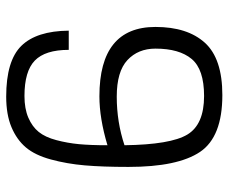

<svg xmlns="http://www.w3.org/2000/svg" viewBox="-79 -645 738 620"><g transform="rotate(-90 290.0 -335.0)"><path d="M513 -202Q513 -383 289 -383Q218 -383 131 -357Q131 -412 134.5 -449Q138 -486 147.5 -522Q157 -558 174 -579Q191 -600 220 -612.5Q249 -625 290 -625Q370 -625 404.5 -591.5Q439 -558 439 -482H501Q500 -586 452 -635Q404 -684 288 -684Q230 -684 189.5 -667Q149 -650 124 -620.5Q99 -591 85 -539.5Q71 -488 66 -430.5Q61 -373 61 -289Q61 -130 109.5 -58Q158 14 293 14Q411 14 462 -42.5Q513 -99 513 -202ZM288 -327Q369 -327 406 -292.5Q443 -258 443 -202Q443 -125 409.5 -85Q376 -45 290 -45Q198 -45 165.5 -99Q133 -153 131 -302Q206 -327 288 -327Z"/></g></svg>

Font: Glegoo
Style: Regular
Weight: 400
Version: Version 2.0.1; ttfautohint (v0.9) -r 48 -G 60